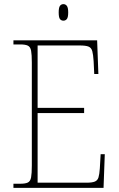

<svg xmlns="http://www.w3.org/2000/svg" viewBox="-20 -909 575 929"><path d="M45 0V-20H78Q103 -20 115 -26Q127 -32 130.5 -51Q134 -70 134 -108V-606Q134 -645 130.5 -663.5Q127 -682 115 -688Q103 -694 78 -694H45V-714H450L456 -551H436L433 -613Q431 -645 426.5 -661.5Q422 -678 408.5 -683.5Q395 -689 366 -689H162V-387H387V-362H162V-25H398Q426 -25 439 -30.5Q452 -36 456.5 -50.5Q461 -65 463 -94L467 -163H487L481 0ZM287 -809Q276 -809 270 -817Q264 -825 264 -849Q264 -872 270 -880.5Q276 -889 287 -889Q297 -889 303.5 -880.5Q310 -872 310 -849Q310 -825 303.5 -817Q297 -809 287 -809Z"/></svg>

Font: Noto Serif Tamil SemiCondensed Thin
Style: Italic
Weight: 100
Width: 4
Italic angle: -12°
Designer: Indian Type Foundry, Tom Grace, and the Monotype Design Team
Foundry: Monotype Imaging Inc.
Version: Version 2.003; ttfautohint (v1.8.4.7-5d5b)